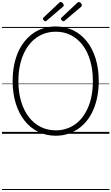

<svg xmlns="http://www.w3.org/2000/svg" viewBox="-20 -1346 1120 1931"><path d="M541 19Q444 19 364 -20.5Q284 -60 227 -132.5Q170 -205 138.5 -306Q107 -407 107 -531Q107 -614 121 -686.5Q135 -759 161.5 -820Q188 -881 226.5 -929Q265 -977 313.5 -1011Q362 -1045 419.5 -1062.5Q477 -1080 542 -1080Q638 -1080 717 -1041Q796 -1002 853.5 -929.5Q911 -857 942 -756Q973 -655 973 -531Q973 -449 959 -376Q945 -303 918.5 -241.5Q892 -180 853.5 -132Q815 -84 767 -50.5Q719 -17 662.5 1Q606 19 541 19ZM542 -35Q596 -35 645 -50.5Q694 -66 736 -96Q778 -126 810.5 -169Q843 -212 866.5 -267.5Q890 -323 902 -389Q914 -455 914 -531Q914 -645 887 -736.5Q860 -828 810.5 -893Q761 -958 692.5 -992.5Q624 -1027 542 -1027Q486 -1027 436.5 -1011.5Q387 -996 345 -966Q303 -936 270 -893Q237 -850 213.5 -794.5Q190 -739 177.5 -673Q165 -607 165 -531Q165 -417 192.5 -325.5Q220 -234 270 -169Q320 -104 389 -69.5Q458 -35 542 -35ZM436 -1132Q429 -1132 420.5 -1141Q412 -1150 412 -1157Q412 -1159 412.5 -1162.5Q413 -1166 417 -1169L574 -1317Q578 -1321 581 -1323.5Q584 -1326 589 -1326Q596 -1326 603.5 -1320.5Q611 -1315 616 -1307.5Q621 -1300 621 -1293Q621 -1289 619.5 -1285.5Q618 -1282 613 -1278L450 -1139Q446 -1136 443 -1134Q440 -1132 436 -1132ZM619 -1132Q611 -1132 602 -1141Q593 -1150 593 -1157Q593 -1159 594 -1162.5Q595 -1166 599 -1169L756 -1317Q761 -1321 764.5 -1323.5Q768 -1326 772 -1326Q779 -1326 786.5 -1320.5Q794 -1315 798.5 -1307.5Q803 -1300 803 -1293Q803 -1289 802 -1285.5Q801 -1282 796 -1278L632 -1139Q628 -1136 625 -1134Q622 -1132 619 -1132ZM0 555H1080V565H0ZM0 -20H1080V0H0ZM0 -505H1080V-500H0ZM0 -1075H1080V-1065H0Z"/></svg>

Font: Playwrite AR Guides
Style: Regular
Weight: 400
Designer: Veronika Burian, José Scaglione
Foundry: TypeTogether
Version: Version 1.003